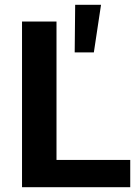

<svg xmlns="http://www.w3.org/2000/svg" viewBox="-20 -782 579 802"><path d="M72 0H524V-114H216V-692H72ZM292 -563H372L402 -762H294Z"/></svg>

Font: Ronzino
Style: Bold
Weight: 700
Designer: Nunzio Mazzaferro
Foundry: Collletttivo
Version: Version 1.000;Glyphs 3.3 (3337)